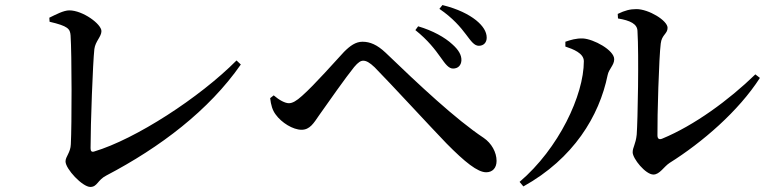

<svg xmlns="http://www.w3.org/2000/svg" viewBox="-20 -738 3040 759"><path d="M175 -668 176 -652C249 -635 257 -624 259 -598C264 -523 264 -244 260 -168C259 -135 239 -119 239 -100C239 -70 306 1 337 1C365 1 365 -26 400 -44C614 -156 806 -302 932 -483L915 -499C769 -352 516 -188 352 -139C342 -136 338 -141 338 -152C338 -247 347 -491 353 -544C357 -575 381 -593 381 -615C381 -643 307 -697 254 -697C231 -697 200 -680 175 -668Z M1722 -511C1741 -484 1754 -467 1771 -467C1791 -467 1803 -480 1804 -499C1805 -520 1793 -541 1768 -563C1739 -590 1691 -617 1633 -634L1622 -619C1672 -579 1700 -542 1722 -511ZM1822 -602C1843 -574 1855 -557 1873 -557C1892 -557 1904 -570 1904 -589C1904 -613 1889 -636 1862 -658C1833 -681 1790 -703 1729 -718L1717 -703C1770 -667 1801 -630 1822 -602ZM1048 -350C1051 -323 1057 -302 1070 -285C1093 -253 1138 -225 1172 -225C1205 -225 1220 -251 1242 -283C1275 -330 1349 -435 1380 -473C1396 -492 1406 -498 1416 -498C1428 -498 1441 -491 1461 -472C1525 -407 1684 -234 1745 -171C1818 -97 1868 -57 1902 -57C1927 -57 1943 -74 1943 -102C1943 -136 1923 -172 1892 -193C1782 -266 1636 -403 1504 -530C1471 -561 1443 -573 1413 -573C1386 -573 1364 -557 1340 -533C1309 -500 1223 -402 1174 -359C1152 -339 1136 -330 1122 -330C1107 -330 1084 -342 1062 -361Z M2422 -683 2423 -665C2472 -657 2499 -643 2500 -616C2506 -520 2501 -258 2497 -206C2493 -167 2481 -156 2481 -136C2481 -111 2532 -48 2563 -48C2588 -48 2604 -79 2627 -94C2756 -175 2899 -298 2984 -430L2966 -444C2861 -342 2724 -242 2598 -190C2586 -185 2579 -189 2579 -203C2578 -276 2585 -513 2592 -566C2596 -601 2619 -604 2619 -628C2619 -657 2544 -702 2496 -702C2471 -702 2451 -697 2422 -683ZM2215 -554C2245 -544 2288 -528 2288 -496C2288 -362 2189 -151 2034 -19L2049 -1C2247 -111 2349 -279 2382 -441C2387 -466 2408 -480 2408 -504C2408 -540 2326 -584 2284 -586C2258 -587 2235 -580 2215 -573Z"/></svg>

Font: Noto Serif JP SemiBold
Style: Regular
Weight: 600
Designer: Ryoko NISHIZUKA 西塚涼子 (kana & ideographs); Frank Grießhammer (Latin, Greek & Cyrillic); Wenlong ZHANG 张文龙 (bopomofo); San
Foundry: Adobe
Version: Version 2.001;hotconv 1.1.0;makeotfexe 2.6.0